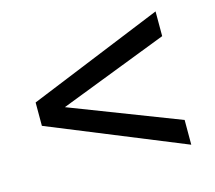

<svg xmlns="http://www.w3.org/2000/svg" viewBox="-76 -685 738 659"><g transform="rotate(-15 293.0 -356.0)"><path d="M527.3 -207.5V-119.6L48.8 -314.9V-397.9L527.3 -593.3V-505.4L141.6 -356.4Z"/></g></svg>

Font: Andika LitF DSA DSG
Style: Regular
Weight: 400
Designer: Victor Gaultney, Annie Olsen, Julie Remington, Don Collingsworth, Eric Hays, Becca Hirsbrunner
Foundry: SIL International
Version: Version 6.200 ; LitF DSA DSG; ttfautohint (v1.8.3.10-c5d8)